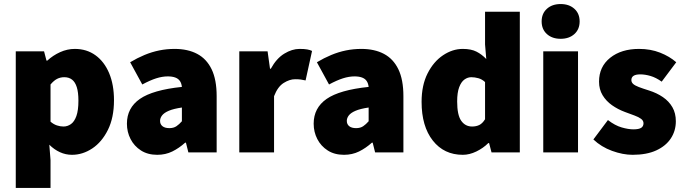

<svg xmlns="http://www.w3.org/2000/svg" viewBox="-20 -754 3390 950"><path d="M58 176V-500H198L210 -454H214Q242 -480 277.5 -496Q313 -512 350 -512Q409 -512 452.5 -480.5Q496 -449 520 -392Q544 -335 544 -258Q544 -172 514 -111.5Q484 -51 436.5 -19.5Q389 12 336 12Q305 12 276.5 -1Q248 -14 224 -38L230 38V176ZM294 -128Q314 -128 331 -140Q348 -152 358 -180Q368 -208 368 -256Q368 -297 360 -322.5Q352 -348 336.5 -360Q321 -372 298 -372Q279 -372 263 -364Q247 -356 230 -336V-152Q245 -139 261.5 -133.5Q278 -128 294 -128Z M758 12Q711 12 677.5 -9.5Q644 -31 626 -66Q608 -101 608 -142Q608 -220 672 -264.5Q736 -309 880 -324Q878 -342 870 -353.5Q862 -365 847 -370.5Q832 -376 810 -376Q783 -376 753 -366.5Q723 -357 684 -336L624 -446Q659 -467 695 -482Q731 -497 768 -504.5Q805 -512 844 -512Q909 -512 955.5 -487.5Q1002 -463 1027 -411.5Q1052 -360 1052 -278V0H912L900 -48H896Q866 -21 832.5 -4.5Q799 12 758 12ZM818 -120Q839 -120 853 -129.5Q867 -139 880 -154V-222Q839 -216 815.5 -206Q792 -196 782 -183Q772 -170 772 -156Q772 -139 784 -129.5Q796 -120 818 -120Z M1164 0V-500H1304L1316 -414H1320Q1348 -465 1386.5 -488.5Q1425 -512 1462 -512Q1485 -512 1499.5 -509.5Q1514 -507 1524 -502L1492 -356Q1479 -359 1468 -360.5Q1457 -362 1440 -362Q1413 -362 1383.5 -343.5Q1354 -325 1336 -278V0Z M1682 12Q1635 12 1601.5 -9.5Q1568 -31 1550 -66Q1532 -101 1532 -142Q1532 -220 1596 -264.5Q1660 -309 1804 -324Q1802 -342 1794 -353.5Q1786 -365 1771 -370.5Q1756 -376 1734 -376Q1707 -376 1677 -366.5Q1647 -357 1608 -336L1548 -446Q1583 -467 1619 -482Q1655 -497 1692 -504.5Q1729 -512 1768 -512Q1833 -512 1879.5 -487.5Q1926 -463 1951 -411.5Q1976 -360 1976 -278V0H1836L1824 -48H1820Q1790 -21 1756.5 -4.5Q1723 12 1682 12ZM1742 -120Q1763 -120 1777 -129.5Q1791 -139 1804 -154V-222Q1763 -216 1739.5 -206Q1716 -196 1706 -183Q1696 -170 1696 -156Q1696 -139 1708 -129.5Q1720 -120 1742 -120Z M2270 12Q2177 12 2121.5 -58.5Q2066 -129 2066 -250Q2066 -332 2095.5 -390.5Q2125 -449 2172 -480.5Q2219 -512 2270 -512Q2311 -512 2337.5 -498.5Q2364 -485 2386 -462L2380 -534V-696H2552V0H2412L2400 -46H2396Q2371 -21 2337 -4.5Q2303 12 2270 12ZM2316 -128Q2336 -128 2351.5 -135.5Q2367 -143 2380 -164V-348Q2365 -362 2347 -367Q2329 -372 2312 -372Q2294 -372 2278 -360.5Q2262 -349 2252 -322.5Q2242 -296 2242 -252Q2242 -185 2262 -156.5Q2282 -128 2316 -128Z M2668 0V-500H2840V0ZM2754 -562Q2712 -562 2686 -585.5Q2660 -609 2660 -648Q2660 -687 2686 -710.5Q2712 -734 2754 -734Q2796 -734 2822 -710.5Q2848 -687 2848 -648Q2848 -609 2822 -585.5Q2796 -562 2754 -562Z M3110 12Q3062 12 3008.5 -7.5Q2955 -27 2916 -64L2988 -160Q3023 -133 3056 -123.5Q3089 -114 3114 -114Q3141 -114 3152.5 -121.5Q3164 -129 3164 -144Q3164 -157 3152 -166Q3140 -175 3119.5 -182.5Q3099 -190 3072 -200Q3037 -213 3008 -233.5Q2979 -254 2961.5 -283Q2944 -312 2944 -350Q2944 -424 2999 -468Q3054 -512 3142 -512Q3199 -512 3246 -493.5Q3293 -475 3326 -446L3254 -350Q3226 -370 3199 -378Q3172 -386 3148 -386Q3126 -386 3115 -379Q3104 -372 3104 -358Q3104 -347 3112.5 -339Q3121 -331 3140.5 -323.5Q3160 -316 3192 -306Q3230 -294 3260 -273.5Q3290 -253 3307 -223.5Q3324 -194 3324 -154Q3324 -107 3299.5 -69.5Q3275 -32 3227.5 -10Q3180 12 3110 12Z"/></svg>

Font: Source Sans 3 ExtraLight Black
Style: Regular
Weight: 900
Version: Version 3.052;hotconv 1.1.0;makeotfexe 2.6.0